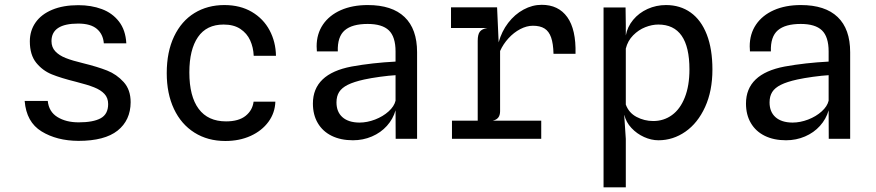

<svg xmlns="http://www.w3.org/2000/svg" viewBox="-20 -577 3640 798"><path d="M82.5 -157.5H178.5Q183 -112.5 218.8 -90.5Q254.5 -68.5 307 -68.5Q367.5 -68.5 398.5 -85.5Q429.5 -102.5 429.5 -144.5Q429.5 -170 414.2 -186.5Q399 -203 371.2 -214Q343.5 -225 296 -237Q233.5 -252.5 195.2 -268Q157 -283.5 130.5 -316.2Q104 -349 104 -405Q104 -449.5 127.8 -483.5Q151.5 -517.5 197 -536.5Q242.5 -555.5 305.5 -555.5Q359.5 -555.5 403.2 -539.2Q447 -523 474.5 -487.5Q502 -452 505 -397H411.5Q408.5 -435 382.5 -457Q356.5 -479 305 -479Q194 -479 194 -406Q194 -380.5 210 -363.5Q226 -346.5 253.2 -335.8Q280.5 -325 324.5 -314.5Q385.5 -299.5 425.2 -283.8Q465 -268 494 -236Q523 -204 523 -152Q522.5 -77 468.8 -34.2Q415 8.5 306 8.5Q216 8 152.8 -30.8Q89.5 -69.5 82.5 -157.5Z M673 -273Q673 -361.5 703.5 -425.5Q734 -489.5 788.2 -522.8Q842.5 -556 912.5 -556Q978.5 -556 1026.8 -527.5Q1075 -499 1100.5 -451Q1126 -403 1127 -345H1034.5Q1033 -380 1019.8 -409.2Q1006.5 -438.5 979 -456.8Q951.5 -475 909.5 -475Q838.5 -475 802.8 -423Q767 -371 767 -276Q767 -176.5 805.8 -124.5Q844.5 -72.5 919.5 -72.5Q972 -72.5 1000.8 -95.5Q1029.5 -118.5 1034 -154.5H1124.5Q1123 -108 1095.8 -70.8Q1068.5 -33.5 1021.8 -12.2Q975 9 916.5 9Q843.5 9 788.2 -25.8Q733 -60.5 703 -124.2Q673 -188 673 -273Z M1280.5 -146.5Q1280.5 -270 1441.5 -300.5Q1527.5 -316 1624 -321V-363Q1624 -424 1596.2 -450.8Q1568.5 -477.5 1508 -477.5Q1443.5 -477.5 1412.8 -451Q1382 -424.5 1384 -363.5H1297Q1296 -377.5 1296 -384.5Q1296 -436 1322.2 -474.8Q1348.5 -513.5 1396.5 -534.8Q1444.5 -556 1508.5 -556Q1609.5 -556 1661.5 -506.2Q1713.5 -456.5 1713.5 -360V0H1624.5L1624 -118.5Q1613.5 -82 1588 -53.8Q1562.5 -25.5 1525.8 -9.8Q1489 6 1447 6Q1396 6 1358.5 -12.5Q1321 -31 1300.8 -65.5Q1280.5 -100 1280.5 -146.5ZM1624 -158.5V-264.5Q1597.5 -263 1559.2 -257.8Q1521 -252.5 1493.5 -246.5Q1450.5 -237 1425.5 -224.5Q1400.5 -212 1389.5 -194.5Q1378.5 -177 1378.5 -151.5Q1378.5 -112 1403.2 -90Q1428 -68 1473.5 -67.5Q1506 -67.5 1539 -80.2Q1572 -93 1595.2 -114Q1618.5 -135 1624 -158.5Z M2372 -353.5H2280.5Q2279.5 -396 2270.5 -421.5Q2261.5 -447 2243.2 -458.5Q2225 -470 2195 -470Q2169 -470 2142.2 -456Q2115.5 -442 2093.5 -418Q2071.5 -394 2058.5 -365V-115Q2058.5 -98.5 2051.2 -88.8Q2044 -79 2028 -75.5H2229.5V0H1858.5V-75.5H1965.5V-407.5Q1965.5 -434 1974.5 -445.5Q1983.5 -457 2005 -460.5H1854.5V-546.5H2046L2052.5 -401Q2065 -446.5 2092.2 -482Q2119.5 -517.5 2156 -537.2Q2192.5 -557 2231.5 -557Q2301 -557 2337.8 -505.8Q2374.5 -454.5 2372 -353.5Z M2941 -288Q2941 -199 2910.5 -132.2Q2880 -65.5 2828.8 -29.8Q2777.5 6 2716.5 6Q2687 6 2657 -7.5Q2627 -21 2604.5 -45Q2582 -69 2575 -99L2574.5 -97L2581 0.5V201.5H2488.5V-546H2580L2581 -472V-429.5Q2587.5 -465.5 2611.5 -494.5Q2635.5 -523.5 2671.5 -539.8Q2707.5 -556 2748 -556Q2807 -556 2850.5 -525Q2894 -494 2917.5 -433.8Q2941 -373.5 2941 -288ZM2845.5 -288.5Q2845.5 -475 2716 -475Q2690 -475 2662 -464Q2634 -453 2611.5 -430.2Q2589 -407.5 2581 -375V-142.5Q2593.5 -108 2625.8 -91Q2658 -74 2695 -74Q2739 -74 2773 -98.8Q2807 -123.5 2826.2 -172Q2845.5 -220.5 2845.5 -288.5Z M3080.5 -146.5Q3080.5 -270 3241.5 -300.5Q3327.5 -316 3424 -321V-363Q3424 -424 3396.2 -450.8Q3368.5 -477.5 3308 -477.5Q3243.5 -477.5 3212.8 -451Q3182 -424.5 3184 -363.5H3097Q3096 -377.5 3096 -384.5Q3096 -436 3122.2 -474.8Q3148.5 -513.5 3196.5 -534.8Q3244.5 -556 3308.5 -556Q3409.5 -556 3461.5 -506.2Q3513.5 -456.5 3513.5 -360V0H3424.5L3424 -118.5Q3413.5 -82 3388 -53.8Q3362.5 -25.5 3325.8 -9.8Q3289 6 3247 6Q3196 6 3158.5 -12.5Q3121 -31 3100.8 -65.5Q3080.5 -100 3080.5 -146.5ZM3424 -158.5V-264.5Q3397.5 -263 3359.2 -257.8Q3321 -252.5 3293.5 -246.5Q3250.5 -237 3225.5 -224.5Q3200.5 -212 3189.5 -194.5Q3178.5 -177 3178.5 -151.5Q3178.5 -112 3203.2 -90Q3228 -68 3273.5 -67.5Q3306 -67.5 3339 -80.2Q3372 -93 3395.2 -114Q3418.5 -135 3424 -158.5Z"/></svg>

Font: SplineSansMono30
Style: Regular
Weight: 400
Designer: Eben Sorkin, Mirko Velimirovic
Foundry: Sorkin Type
Version: Version 1.000